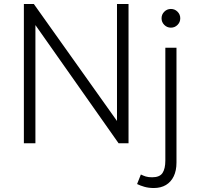

<svg xmlns="http://www.w3.org/2000/svg" viewBox="-20 -720 992 965"><path d="M100 0V-700H150L568 -112V-700H626V0H576L158 -594V0ZM753 225Q727 225 705.5 218.8Q684 212.5 669 205L688 157Q700 163 712.5 167Q725 171 745 171Q782.5 171 796.8 149.5Q811 128 811 87V-480H867V97Q867 137.5 853.2 166Q839.5 194.5 814 209.8Q788.5 225 753 225ZM839 -581Q819.5 -581 805.8 -594.8Q792 -608.5 792 -628Q792 -647.5 805.8 -661.2Q819.5 -675 839 -675Q858.5 -675 872.2 -661.2Q886 -647.5 886 -628Q886 -608.5 872.2 -594.8Q858.5 -581 839 -581Z"/></svg>

Font: Geologica Thin
Style: Regular
Weight: 100
Version: Version 1.010;gftools[0.9.28]